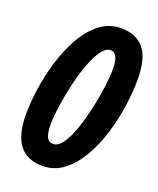

<svg xmlns="http://www.w3.org/2000/svg" viewBox="-137 -808 743 901"><g transform="rotate(20 234.5 -357.0)"><path d="M183 10Q29 10 29 -192Q29 -249 39 -319.5Q49 -390 70.5 -461Q92 -532 125.5 -591.5Q159 -651 205.5 -687.5Q252 -724 312 -724Q388 -724 427 -676Q466 -628 466 -523Q466 -461 455.5 -389Q445 -317 423.5 -246.5Q402 -176 368 -118Q334 -60 288 -25Q242 10 183 10ZM196 -104Q221 -104 243 -135.5Q265 -167 282.5 -218Q300 -269 313 -327Q326 -385 333 -438.5Q340 -492 340 -530Q340 -610 300 -610Q279 -610 260 -586.5Q241 -563 224.5 -524Q208 -485 195 -438.5Q182 -392 173 -344Q164 -296 159 -255.5Q154 -215 154 -189Q154 -146 163.5 -125Q173 -104 196 -104Z"/></g></svg>

Font: Noto Sans Condensed
Style: Bold Italic
Weight: 700
Width: 3
Italic angle: -12°
Designer: Monotype Design Team
Foundry: Monotype Imaging Inc.
Version: Version 2.013; ttfautohint (v1.8.4.7-5d5b)